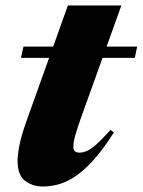

<svg xmlns="http://www.w3.org/2000/svg" viewBox="-20 -665 520 700"><path d="M56.5 -454 65.5 -495H480L471.5 -454ZM275.5 -236Q263.5 -202 257.2 -181.2Q251 -160.5 249.2 -148.8Q247.5 -137 247.5 -129Q247.5 -118 253.5 -113.2Q259.5 -108.5 270 -108.5Q282.5 -108.5 297 -114.8Q311.5 -121 332 -139.2Q352.5 -157.5 383 -191.5L395 -182Q354 -117 317.5 -77.8Q281 -38.5 249.2 -18.5Q217.5 1.5 189.2 8.2Q161 15 136.5 15Q99.5 15 71.8 -5.5Q44 -26 44 -80Q44 -98 50.2 -132.5Q56.5 -167 76.5 -223.5L227.5 -645H422.5Z"/></svg>

Font: Newsreader 60pt ExtraBold
Style: Italic
Weight: 800
Italic angle: -17°
Designer: Hugues Gentile
Foundry: Production Type
Version: Version 1.003